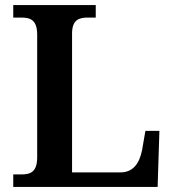

<svg xmlns="http://www.w3.org/2000/svg" viewBox="-20 -734 682 754"><path d="M32 0H599L606 -220H551L538 -145C528 -94 504 -57 453 -57H263V-602C263 -657 291 -665 325 -665H356V-714H32V-665H63C98 -665 126 -657 126 -598V-116C126 -57 98 -49 63 -49H32Z"/></svg>

Font: Noto Serif Semi
Style: Regular
Weight: 600
Designer: Monotype Design Team
Foundry: Monotype Imaging Inc.
Version: Version 1.002